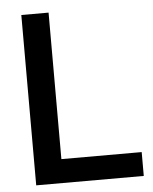

<svg xmlns="http://www.w3.org/2000/svg" viewBox="-51 -743 626 786"><g transform="rotate(-5 262.0 -350.0)"><path d="M66 0V-700H178V-98H508V0Z"/></g></svg>

Font: Georama Medium
Style: Regular
Weight: 500
Designer: Jean-Baptiste Levee
Foundry: Production Type
Version: Version 1.000